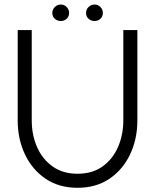

<svg xmlns="http://www.w3.org/2000/svg" viewBox="-20 -836 701 868"><path d="M330.5 13Q246.5 13 186 -28Q125.5 -69 92.8 -138.2Q60 -207.5 60 -292V-700H123.5V-292Q123.5 -226 147.5 -171.2Q171.5 -116.5 217.8 -83.5Q264 -50.5 330.5 -50.5Q398 -50.5 444 -83.8Q490 -117 513.8 -172Q537.5 -227 537.5 -292V-700H601V-292Q601 -207.5 568.2 -138.2Q535.5 -69 475 -28Q414.5 13 330.5 13ZM255 -741Q239 -741 227.8 -751.2Q216.5 -761.5 216.5 -777.5Q216.5 -793 227.8 -804.2Q239 -815.5 255 -815.5Q270.5 -815.5 281.5 -804.2Q292.5 -793 292.5 -777.5Q292.5 -761.5 281.5 -751.2Q270.5 -741 255 -741ZM407.5 -741Q391.5 -741 380.2 -751.2Q369 -761.5 369 -777.5Q369 -793 380.2 -804.2Q391.5 -815.5 407.5 -815.5Q423 -815.5 434 -804.2Q445 -793 445 -777.5Q445 -761.5 434 -751.2Q423 -741 407.5 -741Z"/></svg>

Font: Urbanist Light
Style: Regular
Weight: 300
Designer: Corey Hu
Foundry: Corey Hu
Version: Version 1.330; ttfautohint (v1.8.4.7-5d5b)